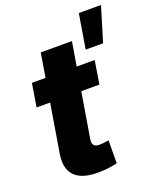

<svg xmlns="http://www.w3.org/2000/svg" viewBox="-147 -888 820 986"><g transform="rotate(-20 262.5 -395.0)"><path d="M397.9 -542.5 377.4 -415.5H34.2L54.7 -542.5ZM150.9 -673.8H321.3L237.3 -168Q233.9 -145.5 242.4 -135.3Q251 -125 274.4 -125Q283.7 -125 300 -127Q316.4 -128.9 323.7 -130.4L322.8 -5.4Q294.4 1.5 267.3 4.2Q240.2 6.8 215.3 6.8Q127.9 6.8 89.8 -33.4Q51.8 -73.7 64.5 -150.9ZM372.6 -608.4 403.8 -796.9H524.9L467.8 -608.4Z"/></g></svg>

Font: Inter 16pt ExtraBold
Style: Italic
Weight: 800
Italic angle: -9.3988°
Version: Version 4.001;git-66647c0bb